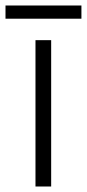

<svg xmlns="http://www.w3.org/2000/svg" viewBox="-41 -678 316 698"><path d="M255 -658H-21V-610H255ZM145 0V-532H88V0Z"/></svg>

Font: Noto Sans Bengali Light
Style: Regular
Weight: 300
Designer: Jelle Bosma - Monotype Design Team
Foundry: Monotype Imaging Inc.
Version: Version 2.003